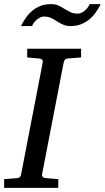

<svg xmlns="http://www.w3.org/2000/svg" viewBox="-35 -906 506 926"><path d="M292 -624Q282.2 -623 278.3 -618.4Q274.4 -613.8 272 -604L168 -65.9Q166.5 -58.6 170.4 -53.2Q174.3 -47.9 188 -46.9L246.1 -42V0H-15.1V-42L47.9 -46.9Q57.1 -47.9 61.3 -52.5Q65.4 -57.1 66.9 -65.9L170.9 -604Q172.4 -612.3 168.5 -617.7Q164.6 -623 151.9 -624L96.2 -628.9V-670.9H356V-628.9ZM450.7 -886.2Q439.9 -864.3 426 -845Q412.1 -825.7 394.3 -811.3Q376.5 -796.9 354.5 -788.6Q332.5 -780.3 305.7 -780.3Q285.2 -780.3 270 -786.9Q254.9 -793.5 239.3 -803.2Q232.9 -807.6 226.6 -811.5Q220.2 -815.4 212.6 -818.8Q205.1 -822.3 196 -824.2Q187 -826.2 175.3 -826.2Q168.9 -826.2 160.9 -822.8Q152.8 -819.3 145 -813.2Q137.2 -807.1 130.4 -798.8Q123.5 -790.5 119.6 -780.3H66.4Q76.7 -802.2 90.6 -821.5Q104.5 -840.8 122.1 -855.2Q139.6 -869.6 161.6 -877.9Q183.6 -886.2 210.4 -886.2Q231 -886.2 246.3 -879.6Q261.7 -873 277.3 -862.3Q290 -855 304.2 -847.7Q318.4 -840.3 341.3 -840.3Q348.1 -840.3 356.2 -843.8Q364.3 -847.2 372.1 -853.3Q379.9 -859.4 386.5 -867.7Q393.1 -876 397.5 -886.2Z"/></svg>

Font: Charis SIL Phon
Style: Italic
Weight: 400
Italic angle: -11°
Foundry: SIL International
Version: Version 5.000